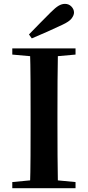

<svg xmlns="http://www.w3.org/2000/svg" viewBox="-20 -997 466 1017"><path d="M133.4 -814.5Q163.6 -844.9 192.8 -875.4Q222 -905.8 249.2 -932.2Q273.6 -956.6 290.5 -966.6Q307.4 -976.5 324 -976.5Q344.7 -976.5 358.3 -962.3Q372 -948.1 372 -930.5Q372 -916.4 359.5 -899.5Q347 -882.7 310.7 -865.9Q271 -846.9 230.3 -829Q189.6 -811.1 148.4 -793.6ZM45.1 0V-32.6L198.2 -47.3H226L380.1 -32.6V0ZM138.6 0Q141.4 -85.2 141.7 -171.8Q142.1 -258.5 142.1 -346.1V-393.6Q142.1 -481.3 141.7 -567.7Q141.4 -654.1 138.6 -740.5H287Q285.3 -655.6 284.8 -568.4Q284.3 -481.3 284.3 -393.6V-346.9Q284.3 -259.9 284.8 -173.3Q285.3 -86.6 287 0ZM45.1 -707.9V-740.5H380.1V-707.9L226 -694.2H198.2Z"/></svg>

Font: Noto Serif TC
Style: Regular
Weight: 200
Designer: Ryoko NISHIZUKA 西塚涼子 (kana & ideographs); Frank Grießhammer (Latin, Greek & Cyrillic); Wenlong ZHANG 张文龙 (bopomofo); San
Foundry: Adobe
Version: Version 2.001;hotconv 1.1.0;makeotfexe 2.6.0